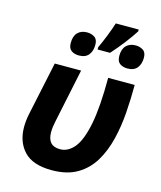

<svg xmlns="http://www.w3.org/2000/svg" viewBox="-124 -928 863 1028"><g transform="rotate(15 308.0 -414.0)"><path d="M260 10Q155 10 106.5 -41.5Q58 -93 58 -176Q58 -193 60 -211.5Q62 -230 66 -249L129 -546H275L212 -245Q205 -213 205 -186Q205 -110 274 -110Q319 -110 353 -151.5Q387 -193 406 -288.5Q425 -384 425 -546H572Q572 -471 566.5 -393Q561 -315 543.5 -243Q526 -171 492 -114Q458 -57 401.5 -23.5Q345 10 260 10ZM331 -678V-691Q345 -720 362 -763Q379 -806 389 -838H516V-828Q495 -795 465 -756Q435 -717 400 -678ZM242 -621Q217 -621 200 -633Q183 -645 183 -675Q183 -713 202 -732.5Q221 -752 254 -752Q277 -752 295 -740.5Q313 -729 313 -699Q313 -664 295.5 -642.5Q278 -621 242 -621ZM511 -621Q486 -621 469 -633Q452 -645 452 -675Q452 -713 471 -732.5Q490 -752 523 -752Q546 -752 564 -740.5Q582 -729 582 -699Q582 -664 564.5 -642.5Q547 -621 511 -621Z"/></g></svg>

Font: Noto IKEA Latin
Style: Bold Italic
Weight: 700
Italic angle: -12°
Designer: Monotype Design Team
Foundry: Monotype Imaging Inc.
Version: Version 1.0